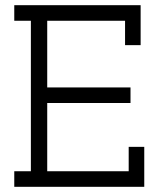

<svg xmlns="http://www.w3.org/2000/svg" viewBox="-20 -720 611 740"><path d="M536 0H35V-60H99V-640H35V-700H522V-546H462V-640H162V-383H483V-323H162V-60H476V-154H536Z"/></svg>

Font: Josefin Slab SemiBold
Style: Regular
Weight: 600
Designer: Santiago Orozco
Foundry: Typemade
Version: Version 2.000